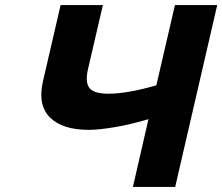

<svg xmlns="http://www.w3.org/2000/svg" viewBox="-20 -734 873 754"><path d="M325 -460Q314 -409 332 -387.5Q350 -366 406 -366Q480 -366 594 -399L667 -714H833L668 0H502L563 -266Q496 -246 433 -235Q367 -224 329 -224Q225 -224 176 -273Q127 -322 149 -416L218 -714H384Z"/></svg>

Font: Passageway
Style: BdIt
Weight: 700
Foundry: Ascender Corporation
Version: Version 1.11